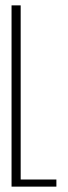

<svg xmlns="http://www.w3.org/2000/svg" viewBox="-20 -695 252 715"><path d="M23 0V-675H57V-26.5H190V0Z"/></svg>

Font: Anybody Condensed ExtraLight
Style: Regular
Weight: 200
Width: 3
Designer: Tyler Finck
Foundry: Etcetera Type Company
Version: Version 1.010; ttfautohint (v1.8.3) -l 8 -r 50 -G 200 -x 14 